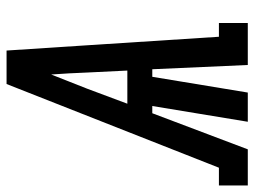

<svg xmlns="http://www.w3.org/2000/svg" viewBox="-160 -660 775 585"><g transform="rotate(-90 227.5 -367.5)"><path d="M-45 0V-88H9L264 -735H366L382 -490L408 -88H450V0H322L309 -291H286L238 0H149L197 -291H175L65 0ZM204 -367H305L299 -490Q298 -517 296.5 -544.5Q295 -572 293 -599Q282 -572 271.5 -544.5Q261 -517 250 -490Z"/></g></svg>

Font: Iosevka Slab Semibold
Style: Italic
Weight: 600
Italic angle: -9°
Monospace: yes
Designer: Belleve Invis
Foundry: Belleve Invis
Version: Version 11.1.1; ttfautohint (v1.8.3)